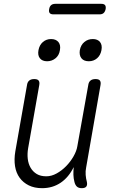

<svg xmlns="http://www.w3.org/2000/svg" viewBox="-20 -973 640 1003"><path d="M407 10Q391 10 382 2Q373 -6 369 -22Q364 -41 363.5 -60Q363 -79 365 -100Q339 -47 297 -18.5Q255 10 200 10Q160 10 130.5 -4.5Q101 -19 82.5 -44.5Q64 -70 58.5 -105Q53 -140 60 -182L121 -528Q123 -544 132.5 -552Q142 -560 159 -560Q176 -560 182 -552Q188 -544 185 -528L127 -199Q122 -170 125 -143.5Q128 -117 140 -96.5Q152 -76 172 -64Q192 -52 222 -52Q249 -52 276 -67Q303 -82 325.5 -105Q348 -128 364 -156Q380 -184 384 -209L441 -528Q443 -544 452.5 -552Q462 -560 479 -560Q496 -560 502 -552Q508 -544 505 -528L430 -98Q426 -79 427.5 -59.5Q429 -40 434 -22Q437 -6 430.5 2Q424 10 407 10ZM444 -653Q418 -653 405.5 -668.5Q393 -684 397 -711Q402 -738 420.5 -753.5Q439 -769 465 -769Q490 -769 502.5 -753.5Q515 -738 510 -711Q505 -684 487 -668.5Q469 -653 444 -653ZM226 -653Q201 -653 188.5 -668.5Q176 -684 181 -711Q186 -738 204 -753.5Q222 -769 247 -769Q272 -769 285 -753.5Q298 -738 293 -711Q289 -684 270 -668.5Q251 -653 226 -653ZM259 -898Q245 -898 239.5 -905Q234 -912 237 -926Q239 -939 247 -946Q255 -953 269 -953H509Q523 -953 528.5 -946.5Q534 -940 532 -926Q529 -912 521.5 -905Q514 -898 500 -898Z"/></svg>

Font: Maple Mono ExtraLight
Style: Italic
Weight: 275
Italic angle: -10°
Monospace: yes
Designer: subframe7536
Version: Version 7.000